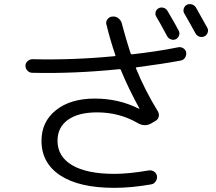

<svg xmlns="http://www.w3.org/2000/svg" viewBox="-20 -864 1040 924"><path d="M786.1 -811.5Q828.1 -740.2 839.8 -716.8Q845.7 -706.1 841.8 -693.8Q837.9 -681.6 827.1 -675.8Q816.4 -669.9 803.2 -674.3Q790 -678.7 784.2 -690.4Q744.1 -764.6 732.4 -783.2Q725.6 -793.9 729 -806.2Q732.4 -818.4 743.2 -824.2Q753.9 -830.1 766.6 -826.7Q779.3 -823.2 786.1 -811.5ZM867.2 -798.8Q860.4 -809.6 864.3 -822.3Q868.2 -835 878.9 -840.8Q890.6 -846.7 903.3 -842.8Q916 -838.9 922.9 -828.1Q941.4 -795.9 977.5 -730.5Q983.4 -719.7 979.5 -707.5Q975.6 -695.3 964.8 -689.5Q953.1 -683.6 940.4 -687.5Q927.7 -691.4 920.9 -703.1Q891.6 -756.8 867.2 -798.8ZM134.8 -513.7Q122.1 -513.7 112.3 -523.9Q102.5 -534.2 102.5 -547.9Q102.5 -560.5 112.8 -569.8Q123 -579.1 136.7 -579.1Q330.1 -574.2 532.2 -593.8Q534.2 -593.8 535.2 -595.7Q536.1 -597.7 535.2 -598.6Q510.7 -669.9 492.2 -746.1Q488.3 -758.8 496.6 -770.5Q504.9 -782.2 518.6 -784.2H521.5Q536.1 -786.1 548.3 -777.3Q560.5 -768.6 565.4 -753.9Q586.9 -672.9 608.4 -607.4Q609.4 -603.5 615.2 -602.5Q738.3 -616.2 838.9 -636.7Q851.6 -638.7 862.8 -631.3Q874 -624 876 -611.3Q877.9 -597.7 870.1 -585.9Q862.3 -574.2 848.6 -572.3Q763.7 -556.6 637.7 -540Q631.8 -540 634.8 -534.2Q675.8 -432.6 740.2 -327.1Q747.1 -315.4 743.7 -301.8Q740.2 -288.1 726.6 -281.2L705.1 -268.6Q673.8 -252.9 641.6 -272.5Q553.7 -323.2 447.3 -323.2Q356.4 -323.2 306.6 -287.1Q256.8 -251 256.8 -186.5Q256.8 -110.4 327.6 -68.8Q398.4 -27.3 530.3 -27.3Q600.6 -27.3 696.3 -43.9Q710 -45.9 721.7 -38.1Q733.4 -30.3 735.4 -16.6Q737.3 -2.9 729 9.3Q720.7 21.5 707 23.4Q612.3 40 530.3 40Q361.3 40 270.5 -19.5Q179.7 -79.1 179.7 -186.5Q179.7 -278.3 249.5 -334Q319.3 -389.6 436.5 -389.6Q551.8 -389.6 648.4 -340.8H650.4V-342.8Q596.7 -441.4 561.5 -527.3Q560.5 -531.2 554.7 -531.2Q336.9 -508.8 134.8 -513.7Z"/></svg>

Font: Rounded-L Mgen+ 2m regular
Style: Regular
Weight: 400
Designer: [Source Han Sans]
Ryoko NISHIZUKA  (kana & ideographs); Paul D. Hunt (Latin, Greek & Cyrillic); Wenlong ZHANG  (bopomofo
Version: Version 1.059.20150602